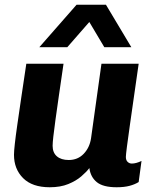

<svg xmlns="http://www.w3.org/2000/svg" viewBox="-20 -780 640 810"><path d="M190 10Q116 10 77.5 -28.5Q39 -67 39 -127Q39 -141 42.5 -173Q46 -205 53 -253.5Q60 -302 69.5 -367Q79 -432 91 -511H248Q237 -436 228.5 -377Q220 -318 214 -274.5Q208 -231 205 -204Q202 -177 202 -165Q202 -136 220 -120.5Q238 -105 270 -105Q308 -105 333 -131Q358 -157 364 -196L408 -511H565Q555 -442 545.5 -375Q536 -308 528 -252.5Q520 -197 515.5 -161.5Q511 -126 511 -118Q511 -104 518.5 -97Q526 -90 536 -90Q554 -90 577 -101L565 -12Q549 -2 526.5 4Q504 10 472 10Q415 10 388.5 -11.5Q362 -33 357 -71Q345 -55 323 -36Q301 -17 268 -3.5Q235 10 190 10ZM146 -581 303 -760H427L534 -581H420L326 -739H402L264 -581Z"/></svg>

Font: Chivo Mono
Style: Bold Italic
Weight: 700
Italic angle: -8.05°
Monospace: yes
Version: Version 1.008